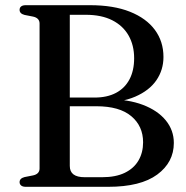

<svg xmlns="http://www.w3.org/2000/svg" viewBox="-20 -720 717 740"><path d="M650 -169Q650 -94.5 586 -47.2Q522 0 397 0H79.5Q67.5 0 61.5 -5Q55.5 -10 55.5 -18Q55.5 -32.5 74.5 -37.5L107.5 -44Q119.5 -46.5 126 -53.2Q132.5 -60 132.5 -70.5V-629.5Q132.5 -640 126 -646.8Q119.5 -653.5 107.5 -656L74.5 -662.5Q55.5 -667.5 55.5 -682Q55.5 -690.5 61.5 -695.2Q67.5 -700 79.5 -700H326.5Q417.5 -700 480.8 -674.8Q544 -649.5 577 -604.8Q610 -560 610 -500.5Q610 -450.5 582.8 -410.8Q555.5 -371 501.2 -347.5Q447 -324 366 -324L396 -337.5Q474 -337.5 531 -315.8Q588 -294 619 -256Q650 -218 650 -169ZM351.5 -310.5H215V-344H344.5Q393 -344 427 -362Q461 -380 479 -414Q497 -448 497 -495.5Q497 -545.5 475.5 -583.2Q454 -621 412.5 -642Q371 -663 310.5 -663H249V-80.5Q249 -58.5 263.2 -47.8Q277.5 -37 306.5 -37H373.5Q426 -37 461 -54Q496 -71 513.8 -101.5Q531.5 -132 531.5 -171.5Q531.5 -234 486 -272.2Q440.5 -310.5 351.5 -310.5Z"/></svg>

Font: Fraunces 16pt
Style: Regular
Weight: 400
Version: Version 1.000;[b76b70a41]